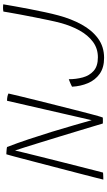

<svg xmlns="http://www.w3.org/2000/svg" viewBox="261 -960 708 1270"><g transform="rotate(-90 615.0 -325.0)"><path d="M108.5 2.5Q104.5 3 95.8 3.5Q87 4 77.8 4.2Q68.5 4.5 62 4.5Q65 -8 76 -51.5Q87 -95 103.2 -157.2Q119.5 -219.5 137.8 -289.8Q156 -360 173.5 -427Q191 -494 204.5 -545.5Q210.5 -567.5 215.2 -585.8Q220 -604 223.8 -617Q227.5 -630 229.5 -637Q235 -637 242 -636.5Q249 -636 256.2 -635.5Q263.5 -635 269.2 -634.2Q275 -633.5 277.5 -632.5Q303 -567 328.5 -490.8Q354 -414.5 377.8 -337.2Q401.5 -260 421.2 -191.2Q441 -122.5 455 -72.5L583.5 -632.5Q591.5 -632.5 598.5 -631.8Q605.5 -631 611.5 -629.8Q617.5 -628.5 622.5 -626.8Q627.5 -625 631.5 -623Q623.5 -587.5 611 -536.2Q598.5 -485 583.8 -425.5Q569 -366 553.5 -305Q538 -244 524 -188Q510 -132 498.5 -89Q494 -72 490 -57.2Q486 -42.5 482.8 -31Q479.5 -19.5 476.8 -11.2Q474 -3 472.5 1Q465 1.5 459.5 1.5Q454 1.5 449.5 1.5Q445 1.5 441 1.5Q437 1.5 433 1Q428 -16 415 -59.2Q402 -102.5 384.2 -161.2Q366.5 -220 346.8 -284.5Q327 -349 308.5 -409Q290 -469 275.8 -514.2Q261.5 -559.5 254.5 -579.5Q251 -563.5 240.2 -519.5Q229.5 -475.5 214.5 -415.5Q199.5 -355.5 183 -290Q166.5 -224.5 151.2 -164Q136 -103.5 124.5 -59Q113 -14.5 108.5 2.5ZM867 9.5Q802.5 9.5 761.5 -19.8Q720.5 -49 700 -97.2Q679.5 -145.5 676.5 -202.5Q681.5 -205 687.5 -208Q693.5 -211 700.2 -213.8Q707 -216.5 713.5 -219.2Q720 -222 726 -224Q726 -175.5 738 -131.2Q750 -87 781.5 -59.2Q813 -31.5 871 -31.5Q929 -31.5 973 -64Q1017 -96.5 1048.2 -152.5Q1079.5 -208.5 1098 -278Q1106.5 -309 1116.2 -355.2Q1126 -401.5 1136 -452.2Q1146 -503 1154.5 -548.2Q1163 -593.5 1168 -623.2Q1173 -653 1173.5 -656.5Q1178 -657.5 1184.8 -658.2Q1191.5 -659 1198.5 -659Q1205.5 -659 1212 -658.5Q1218.5 -658 1221.5 -657.5Q1216.5 -626.5 1208.2 -580.5Q1200 -534.5 1190 -482.5Q1180 -430.5 1169.2 -380.8Q1158.5 -331 1148 -292.5Q1125.5 -208 1088 -139.5Q1050.5 -71 996 -30.8Q941.5 9.5 867 9.5Z"/></g></svg>

Font: Grandstander Thin
Style: Italic
Weight: 100
Italic angle: -15°
Designer: Tyler Finck
Foundry: Etcetera Type Co
Version: Version 1.200